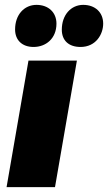

<svg xmlns="http://www.w3.org/2000/svg" viewBox="-20 -769 444 789"><path d="M7 0H206L296 -520H97ZM311 -576C374 -576 404 -628 404 -672C404 -718 371 -749 322 -749C272 -749 234 -708 234 -647C234 -603 262 -576 311 -576ZM118 -576C168 -576 212 -610 212 -672C212 -718 179 -749 130 -749C80 -749 42 -709 42 -648C42 -604 71 -576 118 -576Z"/></svg>

Font: Fixel Display Black
Style: Italic
Weight: 900
Italic angle: -10°
Designer: AlfaBravo + MacPaw
Foundry: Kyrylo Tkachov, Marchela Mozhyna, Serhii Makarenko, Maria Weinstein, Zakhar Kryvoshyya
Version: Version 1.210;Glyphs 3.2 (3217)